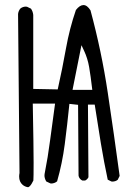

<svg xmlns="http://www.w3.org/2000/svg" viewBox="-20 -769 540 778"><path d="M273.9 -404.8 310.1 -585.9 320.8 -563Q335 -532.7 341.1 -497.8Q347.2 -462.9 354 -404.8ZM325.2 -37.6Q334 -42 338.4 -50.8L336.4 -345.2H363.8Q376.5 -262.2 388.9 -187Q401.4 -111.8 416.5 -41L431.2 -33.7Q433.1 -33.2 434.6 -33.2Q448.2 -33.2 457 -40.5L464.8 -56.2Q441.9 -225.6 416.7 -393.3Q391.6 -561 346.7 -727.1Q333 -748.5 318.4 -748.5Q303.2 -748.5 287.6 -728.5Q261.7 -653.3 247.3 -572.5Q232.9 -491.7 213.9 -406.7L114.7 -408.7V-708.5Q113.3 -722.7 105.5 -733.9L89.4 -741.7Q87.4 -742.2 83.5 -742.2Q79.6 -742.2 73.7 -740.5Q67.9 -738.8 62.5 -734.4Q54.7 -725.1 53.2 -712.4L59.1 -67.9Q57.6 -60.1 57.6 -53.7Q57.6 -32.2 71.8 -20Q81.1 -12.2 93.8 -10.3Q97.2 -11.2 101.1 -15.1Q107.9 -22 115.2 -37.6Q116.2 -48.3 116.2 -109.4Q116.2 -170.4 112.8 -349.1H203.1Q191.9 -269.5 183.1 -201.2Q174.3 -132.8 160.6 -63.5Q160.2 -60.5 160.2 -58.6Q160.2 -56.6 160.4 -53.7Q160.6 -50.8 161.6 -47.4Q163.6 -40 167.5 -33.7L184.1 -25.9Q185.5 -25.4 187 -25.4Q200.7 -25.4 211.4 -34.2Q232.4 -107.4 242.4 -184.6Q252.4 -261.7 261.2 -348.1L296.4 -344.2L298.3 -57.6L299.8 -51.8Q304.2 -42 313.5 -37.6Z"/></svg>

Font: NaikaiFont
Style: Light
Weight: 300
Version: Version 1.89